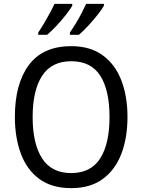

<svg xmlns="http://www.w3.org/2000/svg" viewBox="-20 -964 736 994"><path d="M640 -358Q640 -250 608 -167Q576 -84 511.5 -37Q447 10 349 10Q248 10 183.5 -37.5Q119 -85 88 -168.5Q57 -252 57 -359Q57 -530 129.5 -627.5Q202 -725 349 -725Q447 -725 511.5 -678Q576 -631 608 -548.5Q640 -466 640 -358ZM149 -358Q149 -220 198 -144Q247 -68 348 -68Q450 -68 498.5 -143.5Q547 -219 547 -358Q547 -497 499 -572Q451 -647 349 -647Q247 -647 198 -571.5Q149 -496 149 -358ZM518 -934Q507 -915 484.5 -886.5Q462 -858 436 -830Q410 -802 389 -784H342V-796Q356 -816 372.5 -843Q389 -870 403 -897Q417 -924 426 -944H518ZM354 -934Q343 -915 321 -887Q299 -859 273 -831Q247 -803 224 -784H178V-796Q192 -816 208 -843Q224 -870 238.5 -897Q253 -924 262 -944H354Z"/></svg>

Font: Noto Sans Ethiopic SemCond
Style: Regular
Weight: 400
Width: 4
Designer: Monotype Design Team
Foundry: Monotype Imaging Inc.
Version: Version 2.102; ttfautohint (v1.8.4.7-5d5b)